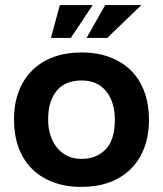

<svg xmlns="http://www.w3.org/2000/svg" viewBox="-20 -720 640 754"><path d="M35 -250Q35 -313 54 -362Q73 -411 108 -445Q143 -479 191.5 -496.5Q240 -514 300 -514Q363 -514 412.5 -495Q462 -476 496 -441.5Q530 -407 547.5 -358Q565 -309 565 -250Q565 -187 546 -138Q527 -89 492 -55Q457 -21 408.5 -3.5Q360 14 300 14Q237 14 187.5 -5Q138 -24 104 -58.5Q70 -93 52.5 -142Q35 -191 35 -250ZM169 -250Q169 -217 178 -189Q187 -161 204 -140Q221 -119 245 -107.5Q269 -96 300 -96Q358 -96 394.5 -133Q431 -170 431 -250Q431 -319 397 -361.5Q363 -404 300 -404Q272 -404 248 -395.5Q224 -387 206.5 -368Q189 -349 179 -320Q169 -291 169 -250ZM215 -700H344L258 -571H180ZM393 -700H535L401 -571H320Z"/></svg>

Font: PT Mono
Style: Bold
Weight: 700
Monospace: yes
Designer: A.Korolkova, I.Chaeva
Foundry: ParaType Ltd
Version: Version 1.000 OFL